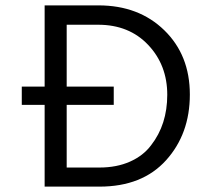

<svg xmlns="http://www.w3.org/2000/svg" viewBox="-20 -694 770 714"><path d="M403 -304H228V-71H350Q414 -71 463.5 -93Q513 -115 542 -154Q602 -231 602 -341.5Q602 -452 531 -527Q460 -602 345 -602H228V-372H403ZM350 0H146V-304H61V-372H146V-674H346Q496 -674 591 -581.5Q686 -489 686 -342.5Q686 -196 597.5 -98Q509 0 350 0Z"/></svg>

Font: Hind Vadodara
Style: Regular
Weight: 400
Designer: Hitesh Malaviya
Foundry: Indian Type Foundry
Version: Version 0.702;PS 1.0;hotconv 1.0.81;makeotf.lib2.5.63406